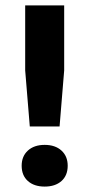

<svg xmlns="http://www.w3.org/2000/svg" viewBox="-20 -680 331 709"><path d="M217 -660V-420L200 -213H90L73 -420V-660ZM145 -145Q184 -145 207 -124Q230 -103 230 -68Q230 -32 207 -11.5Q184 9 145 9Q106 9 83 -11.5Q60 -32 60 -68Q60 -103 83 -124Q106 -145 145 -145Z"/></svg>

Font: Work Sans SemiBold
Style: Regular
Weight: 600
Designer: Wei Huang
Foundry: Wei Huang
Version: Version 2.010; ttfautohint (v1.8.3)